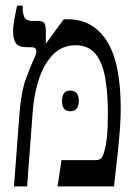

<svg xmlns="http://www.w3.org/2000/svg" viewBox="-20 -667 485 687"><path d="M30 0 50 -264Q56 -341 74 -388.5Q92 -436 100 -453Q106 -465 108 -472Q110 -479 110 -483Q110 -498 94 -498H76Q47 -498 37 -512Q27 -526 27 -553Q27 -575 31.5 -599.5Q36 -624 41 -647H61V-641Q61 -618 67.5 -605Q74 -592 96 -592H118Q135 -592 139.5 -582.5Q144 -573 144 -557V-513L145 -512L208 -598H223Q313 -598 362.5 -520Q412 -442 412 -277Q412 -246 409.5 -211.5Q407 -177 402 -127Q397 -77 388 0H186L200 -94H318Q335 -94 341.5 -100Q348 -106 353 -125Q359 -144 362.5 -174.5Q366 -205 366 -263Q366 -336 356 -390.5Q346 -445 321 -475Q296 -505 251 -505Q201 -505 168.5 -470.5Q136 -436 118.5 -381.5Q101 -327 97 -266L77 0ZM202 -306Q202 -343 231 -343Q262 -343 262 -306Q262 -269 231 -269Q202 -269 202 -306Z"/></svg>

Font: Noto Serif Hebrew ExtraCondensed Medium
Style: Regular
Weight: 500
Width: 2
Designer: Monotype Design Team
Foundry: Monotype Imaging Inc.
Version: Version 2.004; ttfautohint (v1.8.4.7-5d5b)